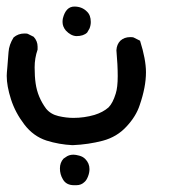

<svg xmlns="http://www.w3.org/2000/svg" viewBox="-21 -209 541 571"><path d="M168 262.7 173.8 258.8Q183.6 251 197.3 251Q204.1 251 214.8 253.9Q225.6 256.8 232.4 263.7Q245.1 276.4 245.1 293.9Q245.1 304.7 240.7 315.9Q236.3 327.1 230.5 332Q220.7 341.8 206.1 341.8Q203.1 341.8 199.2 341.8Q175.8 341.8 166 324.2Q157.2 309.6 157.2 292Q157.2 274.4 168 262.7ZM-1 16.6Q-1 9.8 1 -11.2Q2.9 -32.2 4.4 -54.2Q5.9 -76.2 19.5 -97.7Q33.2 -109.4 51.8 -109.4Q59.6 -109.4 61.5 -108.4L79.1 -99.6Q90.8 -86.9 90.8 -70.3Q90.8 -64.5 90.8 -61.5Q82 -36.1 82 -8.8Q82 18.6 85 39.1Q90.8 80.1 116.2 114.3Q129.9 130.9 152.8 136.2Q175.8 141.6 197.3 141.6Q229.5 141.6 259.8 132.8Q285.2 125 301.8 110.4Q314.5 97.7 323.2 69.3Q329.1 50.8 329.1 17.6Q329.1 -15.6 325.2 -59.6Q326.2 -77.1 336.9 -87.9Q348.6 -98.6 366.2 -98.6Q374 -98.6 376 -97.7L395.5 -87.9Q413.1 -32.2 413.1 5.9Q413.1 49.8 394.5 103.5Q383.8 136.7 355.5 167Q327.1 198.2 284.7 209.5Q242.2 220.7 195.3 222.7H194.3Q154.3 220.7 117.2 209Q78.1 196.3 51.3 161.1Q24.4 126 11.7 86.4Q-1 46.9 -1 16.6ZM165 -143.6Q165 -149.4 166 -154.3Q174.8 -189.5 200.2 -189.5Q222.7 -189.5 237.3 -174.8Q249 -164.1 249 -143.6Q249 -133.8 245.1 -124L238.3 -112.3Q227.5 -101.6 206.1 -101.6Q189.5 -102.5 174.8 -118.2Q165 -129.9 165 -143.6Z"/></svg>

Font: JasonHandwriting2
Style: SemiBold
Weight: 600
Version: Version 1.04.7